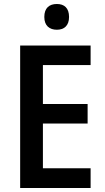

<svg xmlns="http://www.w3.org/2000/svg" viewBox="-20 -942 526 962"><path d="M265 -922C227 -922 202 -902 202 -857C202 -813 228 -793 265 -793C301 -793 326 -813 326 -857C326 -902 302 -922 265 -922ZM434 0V-99H195V-323H419V-421H195V-616H434V-714H81V0Z"/></svg>

Font: Noto Sans UI SemiCondensed Medium
Style: Regular
Weight: 500
Width: 4
Designer: Monotype Design Team
Foundry: Monotype Imaging Inc.
Version: Version 1.901